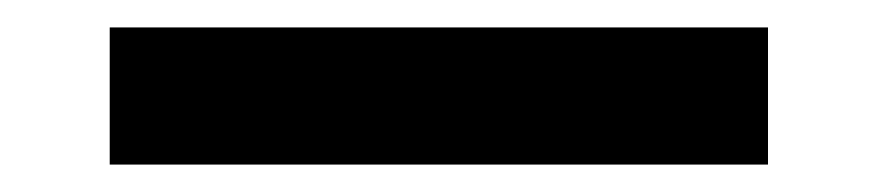

<svg xmlns="http://www.w3.org/2000/svg" viewBox="-20 -420 640 140"><path d="M60 -300V-400H540V-300Z"/></svg>

Font: Martian Mono Condensed
Style: Regular
Weight: 400
Width: 3
Designer: Roman Shamin
Foundry: Evil Martians
Version: Version 1.000